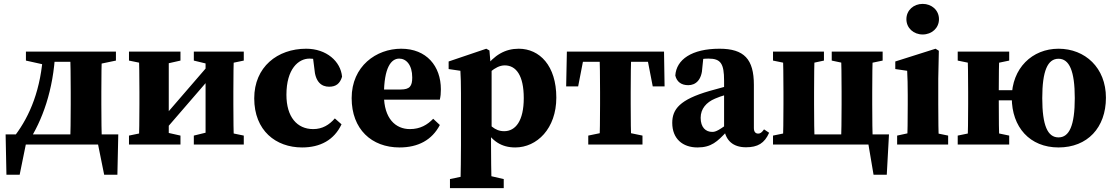

<svg xmlns="http://www.w3.org/2000/svg" viewBox="-20 -752 5803 999"><path d="M59.9 -49.2 125.3 -10.2C200.2 -124.1 258.3 -283.5 267.6 -483.4H204.8C194.3 -286.6 134.7 -149 59.9 -49.2ZM114.9 -436.8 204.9 -416.8H235.9V-483.4H114.9V-436.8ZM235.9 -430.6H398.1V-483.4H235.9V-430.6ZM345 0H510.3C508.3 -45 507.3 -147.4 507.3 -210V-273.4C507.3 -335.9 508.3 -438.4 510.3 -483.4H345C347 -438.4 348 -335.9 348 -273.4V-210C348 -147.4 347 -45 345 0ZM434.9 -416.8H487.5L583.2 -436.8V-483.4H434.9V-416.8ZM544.9 0 479.6 -52.8 522 157.2H590.8L595.4 -52.8H9.2L13.5 157.2H82.3L125 -52.8L58.9 0H544.9Z M651.1 0H919V-46.5L830 -66.5H747.9L651.1 -46.5V0ZM651.1 -436.8 748.5 -416.8H830.5L919 -436.8V-483.4H651.1V-436.8ZM702.4 0H858.1V-483.4H702.4C704.4 -438.4 705.4 -335.9 705.4 -273.4V-210C705.4 -147.4 704.4 -45 702.4 0ZM772 -73.8H837.5L1127.6 -409.6H1062L772 -73.8ZM988.5 0H1248.4V-46.5L1152.2 -66.5H1070.1L988.5 -46.5V0ZM988.5 -436.8 1070.7 -416.8H1152.7L1248.4 -436.8V-483.4H988.5V-436.8ZM1049.6 0H1197.2C1195.2 -45 1194.2 -147.4 1194.2 -210V-273.4C1194.2 -335.9 1195.2 -438.4 1197.2 -483.4H1049.6V0Z M1551.8 15.2C1646.5 15.2 1718.5 -23.6 1757 -105.2L1722.2 -135.9C1693.4 -102.5 1657.5 -80.3 1609.6 -80.3C1525.7 -80.3 1470.3 -143.5 1470.3 -258.7C1470.3 -393.9 1533 -447.1 1590.4 -447.1C1622 -447.1 1648.1 -440.1 1679.2 -425.7L1606.5 -467L1615.6 -395.6C1620.5 -325.1 1652.9 -300.8 1692.4 -300.8C1728.3 -300.8 1749 -317.1 1759.8 -352.9C1752.6 -432.7 1678.6 -498.5 1573 -498.5C1423.7 -498.5 1302.8 -403.8 1302.8 -240.3C1302.8 -72.2 1415.5 15.2 1551.8 15.2Z M2058.8 15.2C2155.6 15.2 2227.5 -23.3 2268.6 -101.6L2234 -134C2203.8 -102.8 2166.7 -80.3 2112.8 -80.3C2038 -80.3 1977.7 -135.3 1977.7 -257.3C1977.7 -401.7 2015.6 -447.1 2057.2 -447.1C2093.5 -447.1 2124.9 -414.5 2124.9 -348.9C2124.9 -304.3 2112.5 -286.3 2064.5 -286.3H1877V-233.5H2268.4C2272.4 -250.1 2273.9 -265.8 2273.9 -287.3C2273.9 -408.3 2199.1 -498.5 2067.3 -498.5C1938.2 -498.5 1809.7 -408.1 1809.7 -241.4C1809.7 -80 1913.3 15.2 2058.8 15.2Z M2321.2 227H2601V179.7L2514.1 159.7H2416.9L2321.2 179.7V227ZM2375.5 227H2537.9C2535.9 138.3 2534.9 65.5 2534.9 2V-69.8L2537.9 -82.3V-396.5L2533.2 -411.5L2526.6 -489.3L2510.2 -498.5L2314.3 -432.1V-392.7L2375.5 -383.7C2377.5 -343.7 2378.5 -322.8 2378.5 -267.8V2.6C2378.5 66.1 2377.5 138.3 2375.5 227ZM2661 15.2C2773.6 15.2 2874.6 -82.8 2874.6 -244.1C2874.6 -410.3 2787.7 -498.5 2678.8 -498.5C2608.7 -498.5 2551.5 -465.7 2501.4 -397.2H2466.9L2475.9 -322.8C2508.5 -356.3 2553.5 -411.8 2606.3 -411.8C2665.2 -411.8 2705.2 -359.7 2705.2 -241.5C2705.2 -123.4 2662.7 -69.4 2603.3 -69.4C2553.6 -69.4 2524.3 -102.2 2483.1 -157.4L2474.1 -85.2H2499.9C2540.3 -17.4 2589.2 15.2 2661 15.2Z M2925.8 -302.5H2988.2L3023.3 -483.4L2960.3 -430.6H3403.5L3341.2 -483.4L3376.3 -302.5H3437.9L3435 -483.4H2929.5L2925.8 -302.5ZM3040.8 0H3322.9V-46.5L3226.5 -66.5H3137.2L3040.8 -46.5V0ZM3099.2 0H3264.6C3262.6 -45 3261.6 -147.4 3261.6 -210V-273.4C3261.6 -335.9 3262.6 -438.4 3264.6 -483.4H3099.2C3101.2 -438.4 3102.2 -335.9 3102.2 -273.4V-210C3102.2 -147.4 3101.2 -45 3099.2 0Z M3609 15.2C3681.5 15.2 3712.6 -15.7 3761.1 -67.1H3803.1L3792.7 -127.2C3720.8 -73.4 3704.8 -65.7 3685.7 -65.7C3652 -65.7 3625.6 -88.9 3625.6 -139C3625.6 -186 3655.1 -219.7 3700.4 -238.8C3729.6 -252.3 3783.6 -266.9 3830.8 -278.8V-320.6C3783.6 -309.4 3712.7 -290.7 3671.4 -278.6C3517.2 -233.9 3477.8 -183.9 3477.8 -112.7C3477.8 -30.4 3531.6 15.2 3609 15.2ZM3861.6 14.3C3922.3 14.3 3957.9 -6.6 3981.9 -61.2L3955.4 -78.9C3943.7 -62.3 3935.6 -56.9 3925.1 -56.9C3910.7 -56.9 3902.5 -66.4 3902.5 -86.1V-310.4C3902.5 -444.3 3851.8 -498.5 3723.5 -498.5C3579.5 -498.5 3499 -442.2 3493.7 -358.9C3501.5 -326 3525.4 -308.8 3561.1 -308.8C3599.6 -308.8 3632 -335.7 3634.5 -402.2L3641.7 -471.6L3572.8 -432.7C3616.3 -444.1 3642 -447.1 3666.5 -447.1C3730.3 -447.1 3747.5 -420.9 3747.5 -332.3V-81.9C3756.1 -21.3 3793.6 14.3 3861.6 14.3Z M4002.1 -436.8 4099.5 -416.8H4174.3L4267.1 -436.8V-483.4H4002.1V-436.8ZM4002.1 0H4136.1V-66.5H4099.5L4002.1 -46.5V0ZM4053.4 0H4218.7C4216.7 -45 4215.7 -147.4 4215.7 -210V-273.4C4215.7 -335.9 4216.7 -438.4 4218.7 -483.4H4053.4C4055.4 -438.4 4056.4 -335.9 4056.4 -273.4V-210C4056.4 -147.4 4055.4 -45 4053.4 0ZM4307.6 -436.8 4402 -416.8H4476.9L4572.5 -436.8V-483.4H4307.6V-436.8ZM4355.9 0H4521.3C4519.3 -45 4518.3 -147.4 4518.3 -210V-273.4C4518.3 -335.9 4519.3 -438.4 4521.3 -483.4H4355.9C4357.9 -438.4 4358.9 -335.9 4358.9 -273.4V-210C4358.9 -147.4 4357.9 -45 4355.9 0ZM4525.2 157.2H4594L4605.5 -52.8H4136.8V0H4584.6L4489.7 -52.8L4525.2 157.2Z M4647.9 0H4913.3V-46.5L4816.2 -66.5H4740.6L4647.9 -46.5V0ZM4700.1 0H4864.9C4862.9 -45 4861.9 -148 4861.9 -210V-342.7L4864.9 -487.8L4847.8 -498.5L4638.3 -432.1V-392.7L4700.1 -383.7C4702.1 -343.7 4703.1 -312.7 4703.1 -257.7V-210C4703.1 -148 4702.1 -45 4700.1 0ZM4780.8 -572.6C4827.9 -572.6 4865.6 -605.8 4865.6 -652.2C4865.6 -698.8 4827.9 -731.8 4780.8 -731.8C4733.7 -731.8 4696.1 -698.8 4696.1 -652.2C4696.1 -605.8 4733.7 -572.6 4780.8 -572.6Z M4963.1 0H5231V-46.5L5135.3 -66.5H5060.5L4963.1 -46.5V0ZM4963.1 -436.8 5060.5 -416.8H5135.3L5231 -436.8V-483.4H4963.1V-436.8ZM5014.4 0H5179.7C5177.7 -45 5176.7 -147.4 5176.7 -239.3V-273.4C5176.7 -335.9 5177.7 -438.4 5179.7 -483.4H5014.4C5016.4 -438.4 5017.4 -335.9 5017.4 -273.4V-210C5017.4 -147.4 5016.4 -45 5014.4 0ZM5097.8 -229.9H5332.7V-282.7H5097.8V-229.9ZM5487.6 15.2C5638.1 15.2 5734.3 -87.8 5734.3 -243.7C5734.3 -399.6 5625.8 -498.5 5487.6 -498.5C5350.9 -498.5 5244.4 -397.4 5244.4 -243.7C5244.4 -89.9 5338.7 15.2 5487.6 15.2ZM5487.6 -37.1C5431 -37.1 5403 -98.8 5403 -241.5C5403 -383.4 5431 -446.3 5487.6 -446.3C5543.6 -446.3 5572.2 -383.4 5572.2 -241.5C5572.2 -98.8 5543.6 -37.1 5487.6 -37.1Z"/></svg>

Font: Source Serif Variable
Style: Regular
Weight: 389
Designer: Frank Grießhammer
Foundry: Adobe Systems Incorporated
Version: Version 3.001;hotconv 1.0.111;makeotfexe 2.5.65597